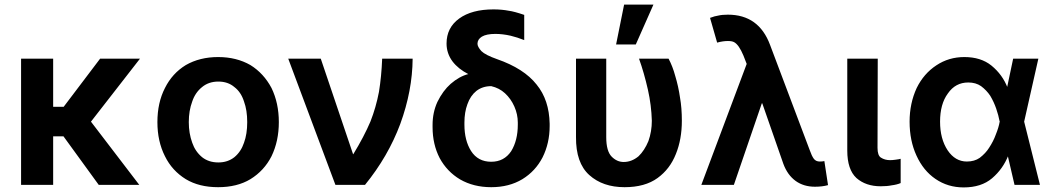

<svg xmlns="http://www.w3.org/2000/svg" viewBox="-20 -804 4598 838"><path d="M258 -338 417 -548H591L377 -273L588 3H411L257 -209H212V3H72V-548H212V-338Z M791 -22Q731 -59 700 -122Q667 -187 667 -271Q667 -356 700 -420Q732 -484 791 -520Q852 -555 932 -555Q1012 -555 1073 -520Q1131 -484 1165 -420Q1197 -354 1197 -271Q1197 -188 1165 -122Q1133 -59 1073 -22Q1015 13 932 13Q849 13 791 -22ZM1003 -118Q1032 -142 1045 -181Q1059 -219 1059 -271Q1059 -323 1045 -361Q1032 -402 1003 -424Q975 -448 933 -448Q891 -448 862 -424Q832 -400 819 -361Q804 -321 804 -271Q804 -222 819 -181Q832 -143 862 -118Q891 -95 933 -95Q974 -95 1003 -118Z M1380 -548 1521 -131H1522Q1569 -208 1597 -274Q1621 -335 1634 -403Q1645 -471 1648 -548H1781Q1780 -408 1727 -263Q1674 -121 1573 3H1444L1238 -548Z M1984 -723Q2039 -763 2134 -763Q2170 -763 2201 -757Q2224 -754 2268 -739V-629Q2238 -641 2209 -648Q2174 -656 2142 -656Q2103 -656 2083 -644Q2064 -632 2064 -613Q2064 -600 2081 -581Q2098 -564 2149 -546Q2267 -505 2322 -435Q2377 -368 2379 -264V-254Q2379 -179 2348 -117Q2317 -57 2260 -22Q2202 13 2124 13Q2047 13 1988 -21Q1931 -55 1899 -114Q1868 -174 1868 -249V-259Q1868 -313 1889 -359Q1913 -408 1947 -438Q1985 -471 2025 -481V-480Q1980 -503 1955 -536Q1929 -571 1929 -614Q1929 -683 1984 -723ZM2007 -260Q2007 -191 2036 -145Q2066 -98 2124 -98Q2180 -98 2211 -144Q2240 -191 2240 -260V-269Q2240 -305 2225 -339Q2210 -373 2184 -397Q2159 -420 2124 -428Q2086 -428 2059 -407Q2033 -386 2020 -349Q2007 -314 2007 -269Z M2626 -205Q2626 -144 2650 -120Q2673 -97 2702 -97Q2737 -97 2767 -122Q2793 -147 2810 -188Q2825 -230 2825 -277Q2823 -345 2808 -412Q2791 -487 2769 -548H2898Q2916 -514 2927 -473Q2941 -427 2948 -378Q2956 -333 2956 -277Q2956 -196 2930 -132Q2904 -66 2850 -27Q2795 13 2706 13Q2611 13 2552 -40Q2493 -93 2494 -206V-548H2626ZM2832 -784 2755 -610H2669L2704 -784Z M3453 -14Q3417 -40 3399 -89L3307 -353H3305L3183 3H3041L3239 -525L3225 -561Q3205 -609 3184 -620Q3175 -625 3157 -625Q3135 -625 3110 -618L3079 -726Q3100 -734 3115 -736Q3132 -740 3157 -740Q3292 -740 3341 -608L3514 -149Q3523 -123 3532 -111Q3541 -99 3558 -99Q3570 -99 3578 -101L3594 4Q3569 11 3537 11Q3488 11 3453 -14Z M3810 -159Q3810 -125 3825 -116Q3842 -105 3865 -105Q3875 -105 3889 -107Q3905 -109 3911 -111V-5Q3895 2 3871 5Q3852 9 3824 9Q3759 9 3718 -27Q3678 -64 3678 -147V-548H3811Z M4063 -23Q4010 -59 3980 -125Q3950 -190 3950 -273Q3950 -353 3981 -420Q4012 -483 4067 -519Q4121 -555 4189 -555Q4261 -555 4307 -518Q4356 -478 4378 -420H4375L4402 -548H4512L4450 -273L4519 3H4408L4378 -126H4381Q4358 -67 4310 -26Q4263 14 4186 14Q4117 14 4063 -23ZM4343 -274Q4338 -301 4328 -330Q4318 -359 4302 -386Q4286 -410 4262 -428Q4239 -444 4206 -444Q4150 -444 4117 -396Q4083 -350 4083 -273Q4083 -198 4116 -148Q4149 -99 4200 -99Q4233 -99 4256 -115Q4282 -135 4297 -159Q4316 -188 4326 -216Q4339 -248 4343 -272L4344 -273Z"/></svg>

Font: Sinter Bold
Style: Regular
Weight: 700
Foundry: Adobe & rsms
Version: Version 1.000